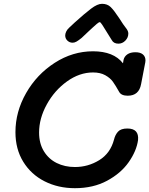

<svg xmlns="http://www.w3.org/2000/svg" viewBox="-20 -983 783 1007"><path d="M743 -666Q743 -660 742 -656L720 -542Q709 -481 650 -481Q616 -481 605 -501Q586 -535 572 -554.5Q558 -574 532 -588.5Q506 -603 468 -603Q397 -603 331.5 -556Q266 -509 225.5 -435.5Q185 -362 185 -288Q185 -231 210 -190Q235 -149 277.5 -128Q320 -107 373 -107Q442 -107 500.5 -143Q559 -179 578 -251Q584 -276 599 -292.5Q614 -309 648 -309Q710 -309 704 -248Q696 -191 655 -132.5Q614 -74 541.5 -35Q469 4 373 4Q285 4 214 -32Q143 -68 102 -134.5Q61 -201 61 -290Q61 -397 117 -495Q173 -593 267 -653.5Q361 -714 468 -714Q576 -714 625 -651L628 -669Q632 -687 648 -698Q664 -709 690 -709Q716 -709 729.5 -697.5Q743 -686 743 -666ZM566 -773 538 -818Q526 -838 516.5 -852.5Q507 -867 503 -867Q499 -867 487.5 -857.5Q476 -848 464.5 -837Q453 -826 444 -818L408 -784Q392 -771 381.5 -765Q371 -759 361 -759Q345 -759 333.5 -770Q322 -781 322 -797Q322 -806 327 -817Q332 -828 342 -837Q360 -853 373 -866Q424 -912 457.5 -937.5Q491 -963 515 -963Q543 -963 560.5 -946Q578 -929 605 -888Q626 -854 645 -830Q653 -818 653 -807Q653 -786 637.5 -770Q622 -754 601 -754Q576 -754 566 -773Z"/></svg>

Font: Mali SemiBold
Style: Italic
Weight: 600
Italic angle: -10°
Version: Version 1.000; ttfautohint (v1.6)